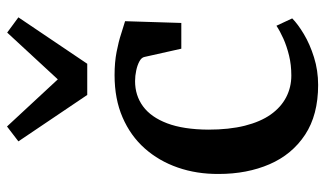

<svg xmlns="http://www.w3.org/2000/svg" viewBox="-210 -707 928 548"><g transform="rotate(-90 254.0 -433.0)"><path d="M285.5 11Q200 11 143.5 -26.2Q87 -63.5 59.2 -127.8Q31.5 -192 31.5 -272.5Q31 -335.5 49.8 -389.5Q68.5 -443.5 104.5 -484Q140.5 -524.5 193 -547.2Q245.5 -570 313.5 -570Q350.5 -570 380 -564.2Q409.5 -558.5 431.5 -551.2Q453.5 -544 467.5 -540L462.5 -379.5H389L365.5 -484.5Q364 -493 353 -499Q342 -505 326.8 -508.2Q311.5 -511.5 296.5 -511.5Q255.5 -511.5 224.5 -488.8Q193.5 -466 176 -419.8Q158.5 -373.5 158 -302.5Q158 -243 169.2 -198.2Q180.5 -153.5 201.2 -124.2Q222 -95 250.5 -80.2Q279 -65.5 312.5 -65.5Q343 -65.5 369.5 -72Q396 -78.5 417.8 -88.2Q439.5 -98 454.5 -108L475.5 -63Q459.5 -47 430.8 -29.8Q402 -12.5 364.5 -0.8Q327 11 285.5 11ZM257 -648 124.5 -844.5 167 -877 301.5 -732 435 -876.5 478.5 -844.5 346 -648Z"/></g></svg>

Font: Merriweather SemiBold
Style: Regular
Weight: 600
Version: Version 2.100